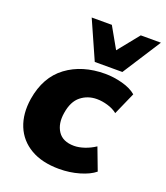

<svg xmlns="http://www.w3.org/2000/svg" viewBox="-141 -859 836 967"><g transform="rotate(20 277.0 -375.5)"><path d="M22 0ZM289 11Q197 11 135.5 -25Q74 -61 48 -125Q22 -189 35 -272Q55 -395 138.5 -457Q222 -519 345 -519Q390 -519 437 -506.5Q484 -494 512 -470L459 -350Q438 -367 407.5 -376Q377 -385 349 -385Q300 -385 263.5 -356Q227 -327 217 -263Q207 -203 233 -163.5Q259 -124 320 -124Q345 -124 375 -134Q405 -144 432 -162L477 -43Q448 -19 396.5 -4Q345 11 289 11ZM274 -557 183 -762H291L355 -649L446 -762H554L422 -557Z"/></g></svg>

Font: Winston ExtraBold
Style: Italic
Weight: 800
Italic angle: -9°
Designer: Original fonts by Vernon Adams / Changes by Cristiano Sobral
Foundry: Original fonts by Vernon Adams / Changes by Cristiano Sobral
Version: Version 2.503;July 17, 2020;FontCreator 13.0.0.2655 64-bit